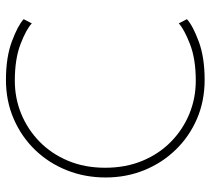

<svg xmlns="http://www.w3.org/2000/svg" viewBox="-52 -660 724 661"><g transform="rotate(-90 310.5 -330.0)"><path d="M362.5 -18.5Q437.5 -18.5 488.8 -38.5Q540 -58.5 560 -77L574.5 -49Q553 -29 498.2 -8.5Q443.5 12 365.5 12Q292.5 12 231.2 -14.5Q170 -41 124.8 -87.8Q79.5 -134.5 54.5 -196.2Q29.5 -258 29.5 -329Q29.5 -400 54.2 -462.2Q79 -524.5 124.2 -571.5Q169.5 -618.5 231 -645.2Q292.5 -672 365.5 -672Q443.5 -672 498.2 -651.5Q553 -631 574.5 -611L560 -583Q540 -602 488.8 -621.8Q437.5 -641.5 362.5 -641.5Q302.5 -641.5 248.8 -619.5Q195 -597.5 153 -556.5Q111 -515.5 87 -458.2Q63 -401 63 -330.5Q63 -259.5 87 -202Q111 -144.5 153 -103.5Q195 -62.5 248.8 -40.5Q302.5 -18.5 362.5 -18.5Z"/></g></svg>

Font: League Spartan Thin Thin
Style: Regular
Weight: 250
Version: Version 2.002